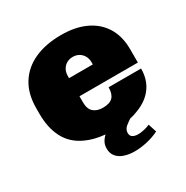

<svg xmlns="http://www.w3.org/2000/svg" viewBox="-155 -653 910 937"><g transform="rotate(-30 300.0 -185.0)"><path d="M342 151Q310 151 284 142.5Q258 134 243 116Q228 98 228 71Q228 47 240 29Q248 17 258 8Q194 2 149 -20Q87 -49 58 -105Q29 -161 29 -240V-271Q29 -353 64 -408.5Q99 -464 162.5 -492.5Q226 -521 313 -521Q392 -521 449.5 -494Q507 -467 538.5 -416Q570 -365 570 -291V-217H241V-182Q241 -145 260.5 -128Q280 -111 313 -111Q352 -111 369 -129Q386 -147 386 -184H569Q569 -122 537 -78.5Q505 -35 446 -13Q425 -4 401 1Q387 10 372 22Q355 36 355 56Q355 73 367 80Q379 87 396 87Q412 87 430 83Q448 79 464 72L479 119Q446 135 410 143Q374 151 342 151ZM241 -319H375V-330Q375 -352 366 -367.5Q357 -383 342 -391.5Q327 -400 308 -400Q289 -400 274 -391.5Q259 -383 250 -367.5Q241 -352 241 -330Z"/></g></svg>

Font: Chivo Mono Medium Black
Style: Regular
Weight: 900
Monospace: yes
Version: Version 1.008